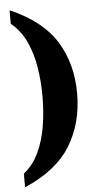

<svg xmlns="http://www.w3.org/2000/svg" viewBox="-61 -814 511 994"><g transform="rotate(-5 194.5 -317.0)"><path d="M28 72Q78 32 106.5 -29.5Q135 -91 147 -165Q159 -239 159 -318Q159 -397 147 -470.5Q135 -544 106.5 -605Q78 -666 28 -707V-777Q195 -705 267 -588.5Q339 -472 339 -318Q339 -164 267 -46.5Q195 71 28 143Z"/></g></svg>

Font: Noto Serif Thai Condensed Black
Style: Regular
Weight: 900
Width: 3
Designer: Monotype Design Team
Foundry: Monotype Imaging Inc.
Version: Version 2.002; ttfautohint (v1.8.4.7-5d5b)